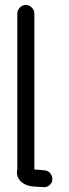

<svg xmlns="http://www.w3.org/2000/svg" viewBox="-20 -716 285 788"><path d="M51 -661V-24C51 -21 51 -18 50 -15C45 26 84 50 126 50C133 51 139 51 146 51L157 52C167 53 176 50 183 44C207 25 192 -15 163 -17L152 -18L128 -20H121V-661C121 -679 104 -696 86 -696C68 -696 51 -679 51 -661Z"/></svg>

Font: Electronic
Style: Bd
Weight: 700
Version: Version 1.011